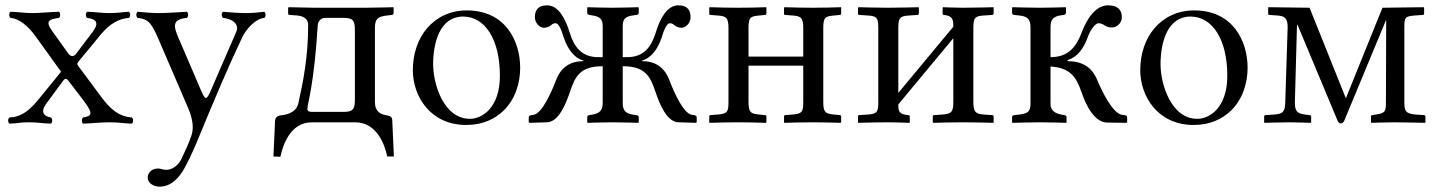

<svg xmlns="http://www.w3.org/2000/svg" viewBox="-20 -458 5387 719"><path d="M176 -341C151 -377 158 -385 201 -391C207 -397 207 -408 201 -414C164 -413 130 -409 100 -409C70 -409 56 -413 19 -414C13 -408 13 -397 19 -391C53 -388 86 -360 114 -321L201 -200C202 -199 203 -198 203 -197C207 -194 210 -191 206 -186L122 -83C80 -32 50 -20 15 -18C9 -12 9 -1 15 5C52 4 51 0 87 0C125 0 134 4 171 5C177 -1 177 -12 171 -18C144 -22 131 -39 152 -68L215 -154C222 -164 228 -166 236 -156L294 -80C331 -31 323 -23 291 -18C285 -12 285 -1 291 5C328 4 354 0 390 0C428 0 437 4 474 5C480 -1 480 -12 474 -18C442 -21 407 -31 363 -90L273 -211C267 -218 270 -222 272 -224C272 -225 272 -225 272 -225L356 -327C393 -372 427 -388 463 -391C469 -397 469 -408 463 -414C438 -413 422 -409 390 -409C359 -409 343 -413 306 -414C300 -408 300 -397 306 -391C339 -387 353 -374 328 -340L263 -254C259 -249 247 -243 237 -256Z M670 173C685 146 698 119 710 91C786 -93 836 -211 887 -318C900 -346 935 -388 970 -391C976 -397 976 -408 970 -414C946 -411 925 -409 902 -409C880 -409 846 -411 815 -414C809 -408 809 -397 815 -391C845 -388 879 -371 864 -337L769 -118C753 -82 749 -82 733 -119L648 -317C631 -357 622 -386 680 -391C686 -397 686 -408 680 -414C650 -412 600 -409 572 -409C552 -409 514 -412 495 -414C489 -408 489 -397 495 -391C537 -387 549 -369 575 -308L683 -57C704 -9 706 25 696 52C685 84 672 110 658 140C648 159 627 178 603 178C590 178 582 173 572 173C544 173 533 194 533 206C533 226 552 241 578 241C598 241 636 234 670 173Z M1004 128 1030 129C1038 92 1064 0 1148 0H1310C1393 0 1422 88 1430 128H1455L1449 -6C1449 -20 1442 -24 1424 -27C1407 -30 1384 -39 1384 -76V-353C1384 -387 1394 -396 1430 -400L1447 -402C1450 -402 1454 -405 1454 -409V-429L1453 -431C1453 -431 1380 -429 1347 -429H1157C1140 -429 1062 -431 1062 -431L1059 -429V-407C1059 -403 1062 -402 1066 -402L1093 -400C1128 -397 1134 -377 1134 -365C1134 -246 1116 -155 1097 -70C1091 -43 1064 -30 1038 -27C1024 -25 1011 -23 1010 -5ZM1131 -51C1131 -68 1156 -137 1170 -365C1170 -369 1175 -391 1198 -391H1269C1306 -391 1309 -376 1309 -342V-88C1309 -55 1306 -39 1269 -39H1150C1140 -39 1131 -40 1131 -51Z M1526 -195C1526 -98 1591 10 1726 10C1787 10 1833 -12 1866 -44C1909 -86 1928 -146 1928 -204C1928 -303 1874 -419 1728 -419C1665 -419 1614 -393 1579 -352C1544 -311 1526 -255 1526 -195ZM1714 -396C1796 -396 1852 -311 1852 -174C1852 -54 1785 -13 1740 -13C1641 -13 1602 -144 1602 -217C1602 -300 1628 -396 1714 -396Z M1960 0 1963 2 2028 0C2073 -1 2100 -72 2114 -113C2134 -173 2153 -210 2237 -210V-73C2237 -44 2226 -33 2194 -28L2187 -27C2182 -26 2179 -24 2179 -19V0L2181 2C2181 2 2237 0 2273 0C2312 0 2370 2 2370 2L2372 0V-19C2372 -24 2368 -26 2363 -27L2355 -28C2322 -32 2312 -44 2312 -73V-210C2396 -210 2415 -173 2435 -113C2449 -72 2476 -1 2521 0L2586 2L2589 0V-18C2589 -25 2583 -26 2578 -27L2571 -28C2538 -33 2502 -118 2487 -157C2468 -208 2432 -229 2384 -229V-231C2420 -241 2444 -276 2458 -318C2467 -349 2478 -371 2488 -371C2496 -371 2501 -368 2505 -364C2511 -358 2523 -354 2532 -354C2549 -354 2566 -373 2566 -393C2566 -417 2557 -438 2520 -438C2477 -438 2451 -386 2436 -337C2419 -281 2390 -244 2329 -244H2312V-359C2312 -388 2322 -397 2355 -401L2363 -402C2368 -403 2372 -405 2372 -410V-429L2370 -431C2370 -431 2312 -429 2273 -429C2237 -429 2181 -431 2181 -431L2179 -429V-410C2179 -405 2182 -403 2187 -402L2194 -401C2227 -396 2237 -388 2237 -359V-244H2220C2159 -244 2130 -281 2113 -337C2098 -386 2072 -438 2029 -438C1992 -438 1983 -417 1983 -393C1983 -373 2000 -354 2017 -354C2026 -354 2038 -358 2044 -364C2048 -368 2053 -371 2061 -371C2071 -371 2082 -349 2091 -318C2105 -276 2129 -241 2165 -231V-229C2117 -229 2081 -208 2062 -157C2047 -118 2011 -33 1978 -28L1971 -27C1966 -26 1960 -25 1960 -18Z M2988 -77C2988 -39 2984 -32 2947 -29L2921 -27C2918 -27 2916 -25 2916 -22V0L2917 2C2947 1 2989 0 3025 0C3062 0 3098 1 3128 2L3130 0V-21C3130 -25 3128 -27 3124 -27L3104 -29C3071 -32 3063 -37 3063 -77V-353C3063 -394 3071 -397 3104 -400L3124 -402C3128 -402 3130 -404 3130 -408V-429L3129 -431C3099 -430 3062 -429 3025 -429C2989 -429 2948 -430 2918 -431L2916 -429V-407C2916 -403 2918 -402 2921 -402L2947 -400C2980 -398 2988 -391 2988 -353V-246H2783V-353C2783 -394 2791 -397 2824 -400L2844 -402C2848 -402 2850 -404 2850 -408V-429L2849 -431C2819 -430 2781 -429 2744 -429C2708 -429 2668 -430 2638 -431L2636 -429V-407C2636 -403 2638 -402 2641 -402L2667 -400C2700 -398 2708 -391 2708 -353V-77C2708 -39 2704 -32 2667 -29L2641 -27C2638 -27 2636 -25 2636 -22V0L2637 2C2667 1 2708 0 2744 0C2781 0 2818 1 2848 2L2850 0V-21C2850 -25 2848 -27 2844 -27L2824 -29C2791 -32 2783 -37 2783 -77V-212H2988Z M3305 -429C3262 -429 3196 -431 3196 -431L3193 -429V-407C3193 -403 3195 -402 3199 -402L3229 -400C3267 -398 3269 -389 3269 -347V-77C3269 -42 3267 -31 3229 -29L3198 -27C3195 -27 3193 -25 3193 -22V0L3194 2C3234 1 3262 0 3305 0C3337 0 3346 1 3386 2L3387 0V-21C3387 -25 3385 -27 3381 -27C3347 -30 3344 -41 3344 -65V-67L3550 -315V-79C3550 -44 3547 -31 3509 -29L3478 -27C3475 -27 3473 -25 3473 -22V0L3475 2C3515 1 3542 0 3585 0C3630 0 3660 1 3700 2L3701 0V-21C3701 -25 3699 -27 3695 -27L3665 -29C3630 -31 3625 -42 3625 -79V-348C3625 -390 3628 -398 3665 -400L3695 -402C3699 -402 3701 -404 3701 -408V-429L3700 -431C3700 -431 3630 -429 3585 -429C3557 -429 3512 -431 3512 -431L3510 -429V-407C3510 -403 3512 -402 3515 -402C3549 -399 3550 -382 3550 -358L3344 -110V-348C3344 -389 3347 -398 3385 -400L3415 -402C3419 -402 3421 -404 3421 -408V-429L3419 -431C3419 -431 3349 -429 3305 -429Z M3770 0 3772 2C3772 2 3840 0 3875 0C3914 0 3972 2 3972 2L3974 0V-19C3974 -24 3970 -26 3966 -27C3944 -30 3914 -36 3914 -69V-209C3989 -204 4011 -168 4030 -113C4045 -69 4076 0 4126 1L4198 2L4201 0V-18C4201 -25 4194 -27 4190 -27L4182 -28C4146 -33 4105 -120 4089 -158C4069 -207 4032 -229 3978 -229V-233C4015 -244 4039 -278 4053 -318C4064 -349 4083 -371 4093 -371C4102 -371 4109 -368 4115 -364C4122 -359 4131 -355 4143 -355C4164 -355 4181 -373 4181 -393C4181 -417 4170 -438 4129 -438C4081 -438 4049 -384 4031 -337C4010 -282 3981 -244 3914 -244V-358C3914 -394 3935 -399 3964 -402C3968 -402 3972 -407 3972 -412V-429L3970 -431C3970 -431 3914 -429 3875 -429C3840 -429 3772 -431 3772 -431L3770 -429V-410C3770 -405 3773 -403 3778 -402L3797 -400C3829 -397 3839 -384 3839 -356V-71C3839 -43 3832 -33 3797 -29L3778 -27C3773 -26 3770 -24 3770 -19Z M4250 -195C4250 -98 4315 10 4450 10C4511 10 4557 -12 4590 -44C4633 -86 4652 -146 4652 -204C4652 -303 4598 -419 4452 -419C4389 -419 4338 -393 4303 -352C4268 -311 4250 -255 4250 -195ZM4438 -396C4520 -396 4576 -311 4576 -174C4576 -54 4509 -13 4464 -13C4365 -13 4326 -144 4326 -217C4326 -300 4352 -396 4438 -396Z M4730 -431 4729 -429V-407C4729 -404 4730 -402 4734 -402L4763 -400C4789 -398 4802 -392 4802 -357L4793 -75C4792 -40 4785 -31 4750 -29L4720 -27C4716 -27 4714 -25 4714 -22V0L4715 2C4715 2 4779 0 4809 0C4839 0 4888 2 4888 2L4890 0V-21C4890 -25 4888 -27 4884 -27L4867 -29C4837 -33 4829 -42 4829 -75L4837 -365H4839L4989 -6C4992 1 4996 4 5000 4C5006 4 5011 1 5014 -6L5170 -382H5171L5170 -76C5170 -40 5167 -34 5132 -29L5119 -27C5116 -27 5114 -25 5114 -21V0L5115 2C5115 2 5170 0 5200 0C5230 0 5317 2 5317 2L5318 0V-21C5318 -24 5316 -27 5312 -27L5282 -29C5243 -32 5239 -43 5239 -76V-357C5239 -394 5243 -397 5279 -400L5307 -402C5311 -402 5313 -404 5313 -407V-429L5311 -431L5157 -429L5020 -90L4884 -429Z"/></svg>

Font: Libertinus Serif Display
Style: Regular
Weight: 400
Designer: Philipp H. Poll, Khaled Hosny
Foundry: Caleb Maclennan
Version: Version 7.050;RELEASE